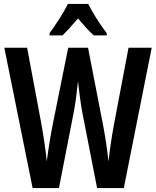

<svg xmlns="http://www.w3.org/2000/svg" viewBox="-20 -957 794 977"><path d="M429 -937H325C307 -897 264 -832 232 -788V-777H298C319 -797 347 -828 377 -863C406 -829 432 -799 457 -777H523V-788C487 -836 451 -892 429 -937ZM752 -714H634L560 -324C549 -266 539 -197 532 -136C525 -203 514 -271 504 -323L428 -714H327L248 -322C238 -272 226 -199 218 -136C213 -188 202 -262 191 -324L118 -714H2L146 0H280L355 -385C365 -435 372 -497 377 -544C384 -477 392 -422 399 -384L474 0H610Z"/></svg>

Font: Noto Sans Myanmar UI ExtraCondensed SemiBold
Style: Regular
Weight: 600
Width: 2
Designer: Monotype Design Team
Foundry: Monotype Imaging Inc.
Version: Version 2.103